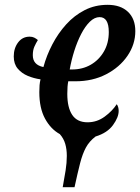

<svg xmlns="http://www.w3.org/2000/svg" viewBox="-20 -566 581 796"><path d="M240 210Q247 172 252 140.5Q257 109 257 80Q257 53 250.5 30.5Q244 8 228 -10Q190 -31 166.5 -74.5Q143 -118 143 -184Q143 -200 144 -212.5Q145 -225 148 -237Q120 -241 95 -251.5Q70 -262 53.5 -281.5Q37 -301 37 -332Q37 -366 55 -390Q73 -414 103 -414Q114 -414 122 -410Q130 -406 137 -400Q129 -387 122.5 -372.5Q116 -358 116 -337Q116 -297 160 -288Q173 -336 197 -382Q221 -428 254.5 -465Q288 -502 331 -524Q374 -546 426 -546Q480 -546 510.5 -517Q541 -488 541 -437Q541 -382 508.5 -334.5Q476 -287 420 -258Q364 -229 293 -229H263Q261 -219 260 -207Q259 -195 259 -177Q259 -120 279.5 -89.5Q300 -59 343 -59Q382 -59 414 -82.5Q446 -106 464 -134Q472 -123 472 -106Q472 -80 448.5 -47.5Q425 -15 376 0Q350 20 336 46Q322 72 312 111Q302 150 289 210ZM279 -278Q322 -278 356 -297.5Q390 -317 410.5 -352Q431 -387 431 -433Q431 -495 393 -495Q372 -495 352.5 -476Q333 -457 316.5 -425Q300 -393 288 -355Q276 -317 269 -278Z"/></svg>

Font: Noto Serif ExtraCondensed SemiBold
Style: Italic
Weight: 600
Width: 2
Italic angle: -12°
Designer: Monotype Design Team
Foundry: Monotype Imaging Inc.
Version: Version 2.013